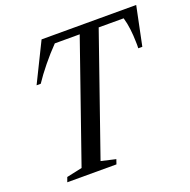

<svg xmlns="http://www.w3.org/2000/svg" viewBox="-134 -892 1011 1022"><g transform="rotate(-20 372.0 -381.0)"><path d="M76 0 85.5 -26.5 173.5 -45.5 407.5 -717.5H266.5Q225.5 -675.5 187.8 -629Q150 -582.5 122.5 -541H99L207.5 -761.5H743.5L698 -541H675Q675.5 -550 675.5 -559.8Q675.5 -569.5 675 -579Q674.5 -613.5 670.2 -649.2Q666 -685 656.5 -717.5H515L281 -45.5L363.5 -26.5L354.5 0Z"/></g></svg>

Font: Libre Caslon Condensed Medium Italic
Style: Regular
Weight: 500
Italic angle: -22.583°
Designer: Pablo Impallari, Rodrigo Fuenzalida, Katja Schimmel, Ertekin Erdin
Foundry: Pablo Impallari, Rodrigo Fuenzalida
Version: Version 2.000; ttfautohint (v1.8.4.7-5d5b);gftools[0.9.33]